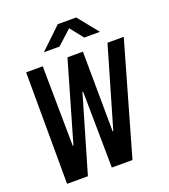

<svg xmlns="http://www.w3.org/2000/svg" viewBox="-157 -997 975 1109"><g transform="rotate(-20 330.5 -442.5)"><path d="M63 0 61 -686H163L169 -195H173L315 -686H410L414 -195H418L561 -686H661L465 0H338L332 -469H328L191 0ZM197 -760 328 -885H441L542 -760H445L367 -859H402L293 -760Z"/></g></svg>

Font: Chivo Mono Medium
Style: Italic
Weight: 500
Italic angle: -8.05°
Monospace: yes
Designer: Hector Gatti
Foundry: Omnibus-Type
Version: Version 1.008